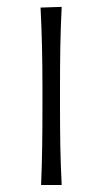

<svg xmlns="http://www.w3.org/2000/svg" viewBox="-20 -530 292 550"><path d="M97.7 0Q100.1 -57.1 100.8 -110.1Q101.6 -163.1 101.6 -226.1V-277.3Q101.6 -342.3 100.3 -396.7Q99.1 -451.2 96.2 -508.3L156.7 -510.3Q153.8 -452.6 152.8 -397.7Q151.9 -342.8 151.9 -277.3V-226.1Q151.9 -163.1 152.8 -110.1Q153.8 -57.1 156.7 0Z"/></svg>

Font: Pinar-DS2-FD Light
Style: Regular
Weight: 300
Designer: Amin Abedi
Version: Version 2.000